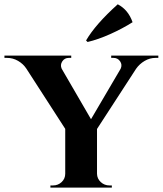

<svg xmlns="http://www.w3.org/2000/svg" viewBox="-51 -853 740 873"><path d="M347.2 -662.1 340.3 -668.9Q382.8 -742.2 484.4 -833.5Q532.2 -808.6 551.8 -752Q505.4 -722.7 450.2 -698Q395 -673.3 347.2 -662.1ZM454.6 -600.1H668.9V-589.8H656.2Q629.9 -589.8 606.4 -575.9Q583 -562 567.9 -540.5L390.1 -266.6V-63Q390.6 -40.5 407.2 -25.1Q423.8 -9.8 446.8 -9.8H457.5V0H178.2V-9.8H189.9Q212.9 -9.8 229.2 -25.1Q245.6 -40.5 245.6 -63V-267.1L68.8 -541Q54.7 -562.5 31.2 -576.2Q7.8 -589.8 -19 -589.8H-30.8V-600.1H272.9V-589.8H261.7Q242.7 -589.8 232.2 -574Q221.7 -558.1 229.5 -540.5L362.8 -311L497.6 -540.5Q505.9 -558.6 495.1 -574.2Q484.4 -589.8 465.3 -589.8H454.6Z"/></svg>

Font: Cinzel Bold
Style: Regular
Weight: 700
Designer: Natanael Gama
Version: Version 1.001;PS 001.001;hotconv 1.0.56;makeotf.lib2.0.21325